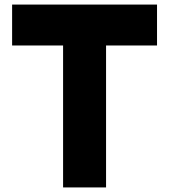

<svg xmlns="http://www.w3.org/2000/svg" viewBox="-20 -820 740 840"><path d="M256 0V-621H33V-800H667V-621H444V0Z"/></svg>

Font: Martian Mono ExtraBold
Style: Regular
Weight: 800
Monospace: yes
Designer: Roman Shamin
Foundry: Evil Martians
Version: Version 1.000; ttfautohint (v1.8.4.7-5d5b)